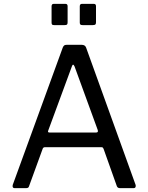

<svg xmlns="http://www.w3.org/2000/svg" viewBox="-20 -974 767 994"><path d="M55 0Q49 0 46.5 -4.5Q44 -9 46 -17L305 -728Q308 -735 312 -738.5Q316 -742 325 -742H403Q421 -742 426 -727L682 -17Q684 -11 681.5 -5.5Q679 0 672 0H601Q589 0 585 -10L516 -204Q514 -208 512 -210Q510 -212 504 -212H213Q204 -212 201 -204L130 -9Q129 -5 125.5 -2.5Q122 0 115 0H55ZM478 -288Q490 -288 486 -301L366 -630Q362 -639 358.5 -639Q355 -639 352 -630L230 -299Q225 -288 236 -288ZM330 -942V-859Q330 -850 327 -847Q324 -844 314 -844H261Q252 -844 249.5 -847Q247 -850 247 -857V-941Q247 -954 258 -954H319Q330 -954 330 -942ZM477 -942V-859Q477 -850 473.5 -847Q470 -844 460 -844H408Q399 -844 396 -847Q393 -850 393 -857V-941Q393 -954 404 -954H466Q477 -954 477 -942Z"/></svg>

Font: Libre Franklin
Style: Regular
Weight: 400
Designer: Pablo Impallari, Rodrigo Fuenzalida, Nhung Nguyen
Foundry: Impallari Type
Version: Version 3.000